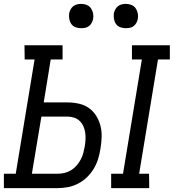

<svg xmlns="http://www.w3.org/2000/svg" viewBox="-30 -968 894 988"><path d="M542 0V-74H603L700 -662H649V-735H844V-662H783L686 -74H737L738 0ZM-10 0V-74H51L148 -662H97L96 -735H292V-662H231L195 -441H317Q347 -441 376 -434.5Q405 -428 427.5 -412Q450 -396 465 -372Q480 -348 487 -320.5Q494 -293 493 -263Q492 -233 487 -203Q483 -177 475 -150.5Q467 -124 452.5 -100Q438 -76 417.5 -56Q397 -36 371.5 -23Q346 -10 319.5 -5Q293 0 267 0ZM134 -74H267Q284 -74 301.5 -78Q319 -82 335.5 -92Q352 -102 364 -116Q376 -130 385 -146.5Q394 -163 398.5 -180Q403 -197 406 -214Q409 -232 410 -250Q411 -268 408.5 -285.5Q406 -303 399 -318.5Q392 -334 380 -345.5Q368 -357 351.5 -362.5Q335 -368 317 -368H183ZM617 -823Q602 -823 588.5 -828Q575 -833 567 -844.5Q559 -856 556.5 -870.5Q554 -885 556 -900Q558 -910 563.5 -920Q569 -930 577.5 -936.5Q586 -943 596.5 -945.5Q607 -948 618 -948Q633 -948 646.5 -942.5Q660 -937 668 -925.5Q676 -914 679 -899.5Q682 -885 679 -870Q677 -860 671.5 -850Q666 -840 657.5 -833.5Q649 -827 638.5 -825Q628 -823 617 -823ZM387 -823Q372 -823 358.5 -828Q345 -833 337 -844.5Q329 -856 326.5 -870.5Q324 -885 326 -900Q328 -910 333.5 -920Q339 -930 347.5 -936.5Q356 -943 366.5 -945.5Q377 -948 388 -948Q403 -948 416.5 -942.5Q430 -937 438 -925.5Q446 -914 449 -899.5Q452 -885 449 -870Q447 -860 441.5 -850Q436 -840 427.5 -833.5Q419 -827 408.5 -825Q398 -823 387 -823Z"/></svg>

Font: Iosevka Plex Etoile
Style: Italic
Weight: 400
Italic angle: -9°
Designer: Belleve Invis
Foundry: Belleve Invis
Version: Version 25.1.1; ttfautohint (v1.8.4)